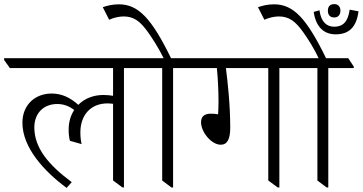

<svg xmlns="http://www.w3.org/2000/svg" viewBox="-53 -906 1764 934"><path d="M271 8 296 -20C181 -105 114 -188 114 -286C114 -357 161 -400 225 -400C256 -400 281 -391 308 -371C291 -345 281 -313 281 -276C281 -256 282 -242 287 -221L344 -205C340 -222 338 -241 338 -262C338 -346 388 -403 470 -403C480 -403 489 -402 497 -401V-28L543 6H550V-575H675V-582L647 -623H-33V-614L-5 -575H497V-440C484 -442 468 -444 450 -444C402 -444 358 -427 328 -396C289 -431 248 -451 198 -451C119 -451 56 -397 56 -309C56 -188 162 -72 271 8Z M781 6H789V-575H913V-582L886 -623H779C684 -817 620 -885 525 -885C493 -885 467 -878 447 -871L478 -810C500 -820 527 -826 548 -826C598 -826 629 -803 668 -748C691 -715 717 -675 743 -623H609V-615L637 -575H736V-28Z M1021 -202C1053 -202 1067 -230 1067 -285C1067 -400 1054 -510 1046 -575H1252V-28L1298 6H1306V-575H1430V-582L1403 -623H848V-614L876 -575H1002C1007 -525 1010 -464 1010 -410C1010 -392 1009 -367 1008 -350C998 -352 986 -353 972 -353C939 -353 925 -337 925 -311C925 -264 975 -202 1021 -202Z M1536 6H1544V-575H1668V-582L1641 -623H1364V-615L1392 -575H1491V-28Z M1573 -821C1591 -821 1603 -833 1603 -854C1603 -874 1592 -886 1573 -886C1553 -886 1542 -875 1542 -854C1542 -832 1554 -821 1573 -821ZM1500 -617H1536C1439 -817 1375 -885 1280 -885C1248 -885 1222 -878 1202 -871L1233 -810C1255 -820 1282 -826 1303 -826C1353 -826 1384 -803 1423 -748C1447 -714 1474 -672 1500 -617ZM1580 -739C1645 -739 1681 -774 1691 -851L1648 -859C1640 -801 1616 -776 1573 -776C1536 -776 1509 -799 1501 -856L1473 -848C1484 -773 1524 -739 1580 -739Z"/></svg>

Font: Noto Serif Devanagari Light
Style: Regular
Weight: 300
Designer: Universal Thirst, Indian Type Foundry and the Monotype Design Team
Foundry: Monotype Imaging Inc.
Version: Version 2.004